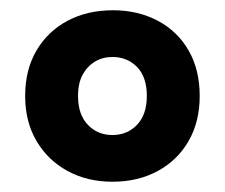

<svg xmlns="http://www.w3.org/2000/svg" viewBox="-20 -758 439 374"><path d="M199 -404Q150 -404 111.5 -425Q73 -446 51 -483.5Q29 -521 29 -571Q29 -622 51 -659.5Q73 -697 111.5 -717.5Q150 -738 200 -738Q249 -738 287.5 -717.5Q326 -697 347.5 -659.5Q369 -622 369 -571Q369 -521 347.5 -483.5Q326 -446 287.5 -425Q249 -404 199 -404ZM199 -495Q228 -495 247 -515Q266 -535 266 -571Q266 -608 247 -627.5Q228 -647 199 -647Q180 -647 165 -638Q150 -629 141 -612.5Q132 -596 132 -571Q132 -535 151 -515Q170 -495 199 -495Z"/></svg>

Font: Hubot Sans Condensed ExtraLight
Style: Bold
Weight: 700
Version: Version 2.000